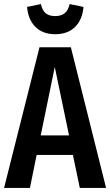

<svg xmlns="http://www.w3.org/2000/svg" viewBox="-22 -923 541 943"><path d="M370 0 336 -162H158L125 0H-2L172 -691H326L499 0ZM178 -258H317L247 -594ZM111 -889 179 -903Q186 -871 203 -857.5Q220 -844 249 -844Q278 -844 295.5 -858Q313 -872 320 -903L388 -889Q383 -827 347 -791Q311 -755 249 -755Q188 -755 152 -791Q116 -827 111 -889Z"/></svg>

Font: Fira Sans Extra Condensed Medium
Style: Regular
Weight: 500
Width: 1
Designer: Carrois Corporate & Edenspiekermann AG
Foundry: Carrois Corporate GbR & Edenspiekermann AG
Version: Version 4.203